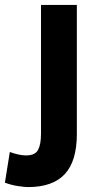

<svg xmlns="http://www.w3.org/2000/svg" viewBox="-107 -559 393 782"><path d="M7 203Q108 203 157 150Q206 97 206 -13V-539H60V-14Q60 29 48 51.5Q36 74 -1 74Q-29 74 -67 60L-87 185Q-60 195 -33 199Q-6 203 7 203Z"/></svg>

Font: Repo Bold
Style: Bold
Weight: 700
Designer: Stefan Peev
Foundry: Context Ltd
Version: Version 1.502